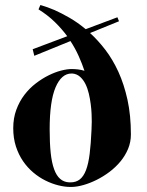

<svg xmlns="http://www.w3.org/2000/svg" viewBox="-20 -699 580 757"><path d="M108.9 -504.9 245.1 -556.2Q223.6 -585.4 196 -612.3Q168.5 -639.2 131.8 -662.1L139.2 -679.2Q165.5 -671.9 195.3 -659.2Q220.7 -647.9 252.4 -629.9Q284.2 -611.8 317.9 -584L442.9 -630.9L449.2 -615.2L335 -568.8Q366.2 -540.5 395.3 -502.7Q424.3 -464.8 446.8 -415.8Q469.2 -366.7 482.7 -305.4Q496.1 -244.1 496.1 -168.9Q496.1 -138.7 484.9 -111.8Q473.6 -85 454.8 -62.3Q436 -39.6 411.6 -21.2Q387.2 -2.9 361.3 10Q335.4 22.9 309.8 30.3Q284.2 37.6 263.2 38.1H257.8Q235.4 38.1 210 31.7Q184.6 25.4 159.4 12.9Q134.3 0.5 111.3 -18.8Q88.4 -38.1 70.8 -63.7Q53.2 -89.4 42.7 -121.8Q32.2 -154.3 32.2 -193.8Q32.2 -233.4 44.4 -266.4Q56.6 -299.3 76.4 -325.2Q96.2 -351.1 121.1 -370.1Q146 -389.2 171.6 -401.9Q197.3 -414.6 220.9 -420.7Q244.6 -426.8 262.2 -426.8Q274.9 -426.8 287.6 -425.3Q300.3 -423.8 313 -419.9Q303.7 -447.8 290.3 -477.8Q276.9 -507.8 257.8 -537.1L115.2 -479ZM340.8 -187Q340.8 -195.3 341.3 -203.4Q341.8 -211.4 341.8 -219.2Q341.8 -231.4 341.1 -250Q340.3 -268.6 337.6 -289.1Q335 -309.6 330.1 -330.3Q325.2 -351.1 316.7 -368.2Q308.1 -385.3 295.4 -396.5Q282.7 -407.7 265.1 -409.2H262.2Q222.2 -409.2 199 -354.5Q175.8 -299.8 175.8 -189Q175.8 -134.8 179.9 -95.9Q184.1 -57.1 193.4 -31.7Q202.6 -6.3 217.3 6.3Q231.9 19 252.9 20H257.8Q279.8 20 294.7 8.3Q309.6 -3.4 319.1 -28.3Q328.6 -53.2 333.5 -92.5Q338.4 -131.8 340.8 -187Z"/></svg>

Font: Purple Purse
Style: Regular
Weight: 400
Designer: Astigmatic (AOETI)
Foundry: Astigmatic (AOETI)
Version: Version 1.000